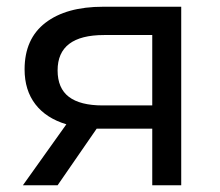

<svg xmlns="http://www.w3.org/2000/svg" viewBox="-20 -550 652 570"><path d="M518 -530H286C213.3 -530 156.3 -514.2 115 -482.5C73.7 -450.8 53 -404.7 53 -344C53 -302.7 63.7 -268.2 85 -240.5C106.3 -212.8 137 -193 177 -181L48 0H151L267 -168H278H432V0H518ZM184.5 -262.5C162.2 -279.5 151 -305.7 151 -341C151 -411 197 -446 289 -446H432V-237H285C240.3 -237 206.8 -245.5 184.5 -262.5Z"/></svg>

Font: Rookery
Style: Regular
Weight: 400
Designer: Ryan Kimball / Julieta Ulanovsky
Foundry: Motorola Mobility LLC.
Version: Version 1.0